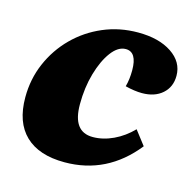

<svg xmlns="http://www.w3.org/2000/svg" viewBox="-78 -540 630 630"><g transform="rotate(15 237.5 -225.0)"><path d="M193 12Q106 12 60 -32Q14 -76 14 -161Q14 -223 37.5 -277.5Q61 -332 102.5 -373.5Q144 -415 199 -438.5Q254 -462 317 -462Q388 -462 431.5 -433Q475 -404 475 -357Q475 -319 449 -296Q423 -273 380 -273Q355 -273 323 -281Q330 -306 330 -337Q330 -399 292 -399Q266 -399 243.5 -369Q221 -339 207 -290.5Q193 -242 193 -185Q193 -92 261 -92Q296 -92 331 -108.5Q366 -125 394 -154L431 -106Q337 12 193 12Z"/></g></svg>

Font: Petrona Black
Style: Italic
Weight: 900
Italic angle: -9°
Designer: Ringo R. Seeber
Foundry: Ringo R. Seeber
Version: Version 2.001; ttfautohint (v1.8.3)